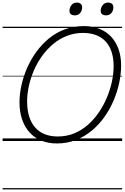

<svg xmlns="http://www.w3.org/2000/svg" viewBox="-20 -1092 966 1487"><path d="M420 19Q355 19 301.5 -2.5Q248 -24 210 -65.5Q172 -107 151.5 -166Q131 -225 131 -300Q131 -363 146 -431Q161 -499 189.5 -564.5Q218 -630 260.5 -689Q303 -748 358 -793.5Q413 -839 481.5 -864.5Q550 -890 630 -890Q696 -890 749.5 -869Q803 -848 840.5 -808Q878 -768 898 -711.5Q918 -655 918 -585Q918 -521 903.5 -451.5Q889 -382 860 -314Q831 -246 788.5 -186Q746 -126 690.5 -80Q635 -34 567.5 -7.5Q500 19 420 19ZM427 -35Q496 -35 554.5 -59Q613 -83 661 -125.5Q709 -168 746 -222.5Q783 -277 808.5 -338Q834 -399 847 -461Q860 -523 860 -579Q860 -642 844 -690.5Q828 -739 797.5 -771.5Q767 -804 723 -820.5Q679 -837 623 -837Q556 -837 497.5 -814Q439 -791 390.5 -750Q342 -709 304.5 -656.5Q267 -604 241.5 -544Q216 -484 203 -423Q190 -362 190 -306Q190 -240 206 -189.5Q222 -139 252.5 -104.5Q283 -70 327 -52.5Q371 -35 427 -35ZM559 -973Q541 -973 529.5 -981.5Q518 -990 518 -1009Q518 -1032 533 -1052Q548 -1072 576 -1072Q593 -1072 604.5 -1063Q616 -1054 616 -1035Q616 -1011 601.5 -992Q587 -973 559 -973ZM800 -973Q783 -973 771.5 -981.5Q760 -990 760 -1009Q760 -1032 775 -1052Q790 -1072 818 -1072Q835 -1072 846.5 -1063Q858 -1054 858 -1035Q858 -1011 843.5 -992Q829 -973 800 -973ZM0 365H926V375H0ZM0 -20H926V0H0ZM0 -505H926V-500H0ZM0 -885H926V-875H0Z"/></svg>

Font: Playwrite DK Loopet Guides
Style: Regular
Weight: 400
Designer: Veronika Burian, José Scaglione
Foundry: TypeTogether
Version: Version 1.003